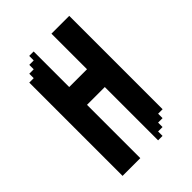

<svg xmlns="http://www.w3.org/2000/svg" viewBox="-205 -795 891 891"><g transform="rotate(-45 240.0 -350.0)"><path d="M298.3 -700V-466.6H181.5V-700H152.3V-670.4H123.2V-641.3H94.1V-612.2H65V0H181.5V-349.8H298.3V0H327.4V-29.1H356.5V-58.2H385.7V-87.3H415.2V-700Z"/></g></svg>

Font: Stepalange
Style: Regular
Weight: 400
Designer: Szymon Furjan
Version: Version 1.005;Fontself Maker 3.5.8